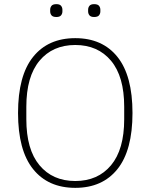

<svg xmlns="http://www.w3.org/2000/svg" viewBox="-20 -894 726 926"><path d="M343 12Q212 12 139.5 -78.5Q67 -169 67 -349Q67 -529 139.5 -619.5Q212 -710 343 -710Q474 -710 546.5 -619.5Q619 -529 619 -349Q619 -169 546.5 -78.5Q474 12 343 12ZM343 -21Q452 -21 515.5 -97Q579 -173 579 -319V-379Q579 -525 515.5 -601Q452 -677 343 -677Q234 -677 170.5 -601Q107 -525 107 -379V-319Q107 -173 170.5 -97Q234 -21 343 -21ZM252 -812Q235 -812 228.5 -820Q222 -828 222 -839V-847Q222 -858 228.5 -866Q235 -874 252 -874Q268 -874 274.5 -866Q281 -858 281 -847V-839Q281 -828 274.5 -820Q268 -812 252 -812ZM434 -812Q418 -812 411.5 -820Q405 -828 405 -839V-847Q405 -858 411.5 -866Q418 -874 434 -874Q451 -874 457.5 -866Q464 -858 464 -847V-839Q464 -828 457.5 -820Q451 -812 434 -812Z"/></svg>

Font: IBM Plex Sans Hebrew ExtraLight
Style: Regular
Weight: 200
Designer: Mike Abbink, Paul van der Laan, Pieter van Rosmalen, Yanek Iontef
Foundry: Bold Monday
Version: Version 1.2